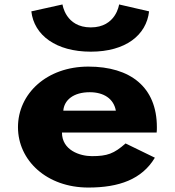

<svg xmlns="http://www.w3.org/2000/svg" viewBox="-20 -827 785 862"><path d="M514.7 -807C514.7 -807 501.4 -704 387.6 -704C273.9 -704 260.6 -807 260.6 -807L120.7 -776C132.7 -669 231.5 -595 387.6 -595C543.7 -595 637.3 -669 649.3 -776ZM683.3 -232C684.3 -238 684.3 -249 684.3 -256C684.3 -436 565.3 -528 376.7 -528C189.2 -528 60.7 -406 60.7 -256C60.7 -107 189.2 15 376.7 15C514.7 15 617.3 -22 675.3 -119L543.7 -183C491.7 -137 461.4 -126 392.5 -126C338 -126 258.2 -153 258.2 -232ZM264.2 -330C267.8 -377 309 -413 382.8 -413C445.7 -413 490.5 -384 500.2 -330Z"/></svg>

Font: Hussar
Style: BdSuprExt
Weight: 700
Foundry: Cannot Into Space Fonts
Version: Version 2.00